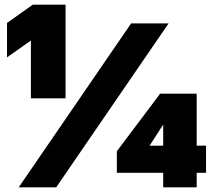

<svg xmlns="http://www.w3.org/2000/svg" viewBox="-20 -800 925 820"><path d="M112 -380V-627L10 -555V-702L120 -780H260V-380ZM60 0 540 -700H700L220 0ZM677 0V-62H479V-154L664 -400H820V-178H860V-62H820V0ZM619 -178H677V-268Z"/></svg>

Font: Golos Text
Style: Bold
Weight: 700
Designer: A.Korolkova, Vitaly Kuzmin
Foundry: ParaType Ltd
Version: Version 2.004